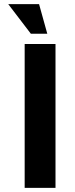

<svg xmlns="http://www.w3.org/2000/svg" viewBox="-20 -914 365 934"><path d="M100 -700H250V0H100ZM170 -894 210 -750H130L20 -894Z"/></svg>

Font: Urbanist
Style: Regular
Weight: 400
Designer: Corey Hu
Foundry: Corey Hu
Version: Version 1.2; befe77262ef67d88f1d94aa3d2e49ef1327b4483